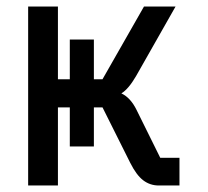

<svg xmlns="http://www.w3.org/2000/svg" viewBox="-20 -570 640 590"><path d="M66.5 -550H158V-326.5H194.5V-448.5H268.5V-326.5H295L422.5 -550H519.5L398 -336Q375 -296.5 353 -283Q381 -270 399.5 -232.5L472.5 -85H531.5V0H468Q441 0 420 -16Q399 -32 380 -70L295 -240H268.5V-120H194.5V-240H158V0H66.5Z"/></svg>

Font: JuliaMono SemiBold
Style: Regular
Weight: 600
Monospace: yes
Designer: cormullion
Foundry: corm
Version: Version 0.055; ttfautohint (v1.8.4)